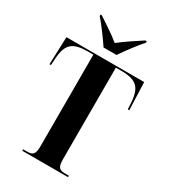

<svg xmlns="http://www.w3.org/2000/svg" viewBox="-223 -1034 1000 1138"><g transform="rotate(30 277.0 -465.5)"><path d="M232 -771H321C351 -816 401 -883 435 -921V-931H426C386 -905 321 -863 276 -827C232 -863 168 -905 128 -931H119V-921C153 -883 202 -816 232 -771ZM121 0H434V-10H406C366 -10 355 -26 355 -78V-704H388C495 -704 530 -672 537 -572L540 -525H550L543 -714H11L4 -525H14L17 -572C24 -672 59 -704 166 -704H201V-78C201 -26 190 -10 150 -10H121Z"/></g></svg>

Font: Noto Serif Display ExtraCondensed ExtraBold
Style: Regular
Weight: 800
Width: 2
Designer: Monotype Design Team
Foundry: Monotype Imaging Inc.
Version: Version 2.009